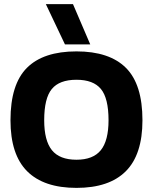

<svg xmlns="http://www.w3.org/2000/svg" viewBox="-20 -904 744 934"><path d="M203 -884H335L419 -688H296ZM31 -319Q31 -494 111 -574Q191 -654 352 -654Q512 -654 592.5 -574Q673 -494 673 -319Q673 -152 592 -71Q511 10 352 10Q193 10 112 -71Q31 -152 31 -319ZM508 -319Q508 -426 471 -471Q434 -516 352 -516Q269 -516 232 -471Q195 -426 195 -319Q195 -220 232.5 -173.5Q270 -127 352 -127Q433 -127 470.5 -173.5Q508 -220 508 -319Z"/></svg>

Font: Kanit SemiBold
Style: Regular
Weight: 600
Designer: Katatrad Team
Foundry: CadsonDemak
Version: Version 1.030